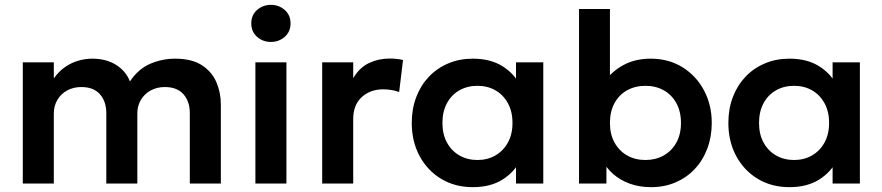

<svg xmlns="http://www.w3.org/2000/svg" viewBox="-20 -757 3640 792"><path d="M74 0V-500H202V-433.5Q221.5 -461.5 247 -479.5Q272.5 -497.5 301.5 -506.2Q330.5 -515 360 -515Q419 -515 459.5 -489Q500 -463 516 -421Q550.5 -473 600 -494Q649.5 -515 701.5 -515Q772 -515 813.5 -487.5Q855 -460 873 -417Q891 -374 891 -327V0H763V-290Q763 -338.5 736.8 -368.2Q710.5 -398 660 -398Q627.5 -398 601.8 -384Q576 -370 561.2 -345.2Q546.5 -320.5 546.5 -289V0H418.5V-290Q418.5 -338.5 392.2 -368.2Q366 -398 315.5 -398Q283 -398 257.2 -384Q231.5 -370 216.8 -345.2Q202 -320.5 202 -289V0Z M1033.5 0V-500H1161.5V0ZM1097.5 -584Q1064.5 -584 1040.5 -605Q1016.5 -626 1016.5 -660.5Q1016.5 -695 1040.5 -716Q1064.5 -737 1097.5 -737Q1130.5 -737 1154.5 -716Q1178.5 -695 1178.5 -660.5Q1178.5 -626 1154.5 -605Q1130.5 -584 1097.5 -584Z M1309 0V-500H1437V-434.5Q1463 -478.5 1502.2 -497Q1541.5 -515.5 1587 -515.5Q1603 -515.5 1616.5 -514Q1630 -512.5 1642.5 -509.5L1626.5 -377.5Q1611 -383 1594.2 -385.8Q1577.5 -388.5 1561 -388.5Q1507 -388.5 1472 -356.2Q1437 -324 1437 -266V0Z M1930.5 15Q1857 15 1800.2 -19Q1743.5 -53 1711 -113Q1678.5 -173 1678.5 -250Q1678.5 -308 1697 -356.5Q1715.5 -405 1749.2 -440.5Q1783 -476 1829.2 -495.5Q1875.5 -515 1930.5 -515Q2003 -515 2052.5 -484Q2102 -453 2126.5 -403.5L2108.5 -376V-500H2221V0H2108.5V-124L2126.5 -96.5Q2102 -47 2052.5 -16Q2003 15 1930.5 15ZM1949.5 -97Q1991 -97 2023.5 -115.8Q2056 -134.5 2075 -168.8Q2094 -203 2094 -250Q2094 -297 2075 -331.5Q2056 -366 2023.5 -384.5Q1991 -403 1949.5 -403Q1908 -403 1875.2 -384.5Q1842.5 -366 1823.8 -331.5Q1805 -297 1805 -250Q1805 -203 1823.8 -168.8Q1842.5 -134.5 1875.2 -115.8Q1908 -97 1949.5 -97Z M2666 15Q2617 15 2577.5 0.5Q2538 -14 2509 -39.5Q2480 -65 2463.5 -98.5L2481.5 -127V0H2368.5V-720H2496V-385.5L2468.5 -414.5Q2502 -461.5 2550.8 -488.2Q2599.5 -515 2664 -515Q2738 -515 2795 -479.8Q2852 -444.5 2884 -384.2Q2916 -324 2916 -250Q2916 -192.5 2897.5 -143.8Q2879 -95 2845.5 -59.5Q2812 -24 2766.2 -4.5Q2720.5 15 2666 15ZM2642.5 -97Q2684.5 -97 2717.8 -115.8Q2751 -134.5 2770 -168.8Q2789 -203 2789 -250Q2789 -297 2770 -331.5Q2751 -366 2718 -384.5Q2685 -403 2642.5 -403Q2600 -403 2566.8 -384.5Q2533.5 -366 2514.8 -331.5Q2496 -297 2496 -250Q2496 -203 2515 -168.8Q2534 -134.5 2567 -115.8Q2600 -97 2642.5 -97Z M3236.5 15Q3163 15 3106.2 -19Q3049.5 -53 3017 -113Q2984.5 -173 2984.5 -250Q2984.5 -308 3003 -356.5Q3021.5 -405 3055.2 -440.5Q3089 -476 3135.2 -495.5Q3181.5 -515 3236.5 -515Q3309 -515 3358.5 -484Q3408 -453 3432.5 -403.5L3414.5 -376V-500H3527V0H3414.5V-124L3432.5 -96.5Q3408 -47 3358.5 -16Q3309 15 3236.5 15ZM3255.5 -97Q3297 -97 3329.5 -115.8Q3362 -134.5 3381 -168.8Q3400 -203 3400 -250Q3400 -297 3381 -331.5Q3362 -366 3329.5 -384.5Q3297 -403 3255.5 -403Q3214 -403 3181.2 -384.5Q3148.5 -366 3129.8 -331.5Q3111 -297 3111 -250Q3111 -203 3129.8 -168.8Q3148.5 -134.5 3181.2 -115.8Q3214 -97 3255.5 -97Z"/></svg>

Font: Geologica Medium
Style: Regular
Weight: 500
Designer: Sindre Bremnes, Frode Helland
Foundry: Monokrom Skriftforlag AS
Version: Version 1.010;gftools[0.9.28]